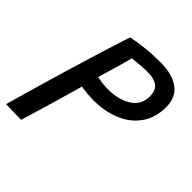

<svg xmlns="http://www.w3.org/2000/svg" viewBox="-186 -768 903 903"><g transform="rotate(45 265.0 -316.5)"><path d="M-6.5 9Q7 -39.5 28.2 -113.2Q49.5 -187 75.2 -274.2Q101 -361.5 129 -452.2Q157 -543 184 -625.5Q224 -633.5 269.2 -638.5Q314.5 -643.5 369 -643.5Q447 -643.5 491.5 -610.8Q536 -578 536 -513.5Q536 -442.5 501.2 -393.5Q466.5 -344.5 406.5 -319.2Q346.5 -294 271 -294Q252 -294 228.5 -296.2Q205 -298.5 187.5 -301.5Q183.5 -287.5 173.2 -252Q163 -216.5 149.5 -170Q136 -123.5 121.8 -75.5Q107.5 -27.5 95.5 11.5Q84 11.5 64 11Q44 10.5 24.2 10Q4.5 9.5 -6.5 9ZM209.5 -386.5Q225 -383.5 244.2 -381.2Q263.5 -379 286 -379Q352.5 -379 399.2 -408.2Q446 -437.5 446 -495Q446 -535.5 422.8 -552Q399.5 -568.5 358.5 -568.5Q317.5 -568.5 259 -561Q258.5 -557 251.8 -532.5Q245 -508 235.8 -476.8Q226.5 -445.5 219 -419.5Q211.5 -393.5 209.5 -386.5Z"/></g></svg>

Font: Grandstander
Style: Italic
Weight: 400
Italic angle: -15°
Designer: Tyler Finck
Foundry: Etcetera Type Co
Version: Version 1.200; ttfautohint (v1.8.3)